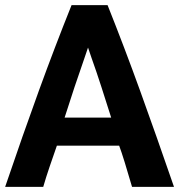

<svg xmlns="http://www.w3.org/2000/svg" viewBox="-22 -718 696 746"><path d="M654 8Q584 -195 522.5 -365Q461 -535 396 -698H256Q191 -536 129 -365.5Q67 -195 -2 8H146Q157 -30 171 -71Q185 -112 199 -152H441Q449 -131 462.5 -87.5Q476 -44 491 8ZM410 -261H229Q248 -321 267.5 -379.5Q287 -438 306 -492L322 -539H318L334 -492Q353 -439 372 -380Q391 -321 410 -261Z"/></svg>

Font: Repo Bold
Style: Bold
Weight: 700
Designer: Stefan Peev
Foundry: Context Ltd
Version: Version 1.502